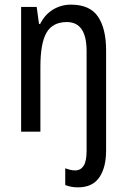

<svg xmlns="http://www.w3.org/2000/svg" viewBox="-20 -567 545 827"><path d="M316 240Q286 240 261 230V158Q272 162 282.5 164.5Q293 167 304 167Q327 167 340 147.5Q353 128 353 83V-347Q353 -472 268 -472Q207 -472 180.5 -426.5Q154 -381 154 -279V0H71V-537H138L148 -464H153Q173 -504 208 -525.5Q243 -547 286 -547Q367 -547 402 -495.5Q437 -444 437 -350V81Q437 155 407.5 197.5Q378 240 316 240Z"/></svg>

Font: Noto Sans Lao Condensed
Style: Regular
Weight: 400
Width: 3
Designer: Monotype Design Team
Foundry: Monotype Imaging Inc.
Version: Version 2.003; ttfautohint (v1.8.4.7-5d5b)